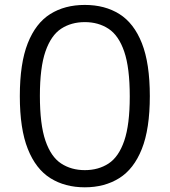

<svg xmlns="http://www.w3.org/2000/svg" viewBox="-20 -770 706 799"><path d="M333 9.5Q250.5 9.5 189.8 -28.5Q129 -66.5 95.8 -150Q62.5 -233.5 62.5 -370Q62.5 -506.5 95.5 -590Q128.5 -673.5 189 -711.5Q249.5 -749.5 333 -749.5Q416.5 -749.5 477 -711.5Q537.5 -673.5 570.5 -590Q603.5 -506.5 603.5 -370Q603.5 -233.5 570.2 -150Q537 -66.5 476 -28.5Q415 9.5 333 9.5ZM333 -62Q389.5 -62 431.8 -89.5Q474 -117 497 -184Q520 -251 520 -368.5Q520 -488 497 -555.2Q474 -622.5 431.8 -650.2Q389.5 -678 333 -678Q276.5 -678 234.5 -650.5Q192.5 -623 169.2 -556Q146 -489 146 -371.5Q146 -252 169 -184.8Q192 -117.5 234.2 -89.8Q276.5 -62 333 -62Z"/></svg>

Font: Encode Sans SC SemiExpanded
Style: Regular
Weight: 400
Width: 6
Designer: Multiple Designers
Foundry: Impallari Type
Version: Version 3.002